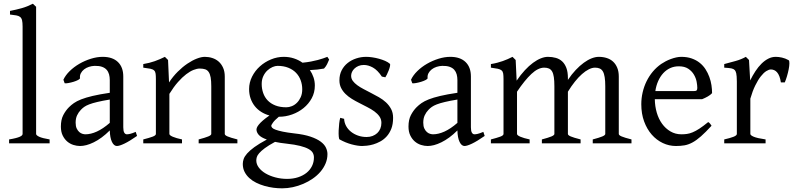

<svg xmlns="http://www.w3.org/2000/svg" viewBox="-20 -777 4316 1041"><path d="M29.3 0V-21Q50.3 -24.4 64.5 -28.1Q78.6 -31.7 86.9 -35.4Q95.2 -39.1 98.9 -43Q102.5 -46.9 102.5 -50.8V-632.8Q102.5 -654.8 99.6 -667Q96.7 -679.2 88.9 -685.3Q81.1 -691.4 67.9 -693.6Q54.7 -695.8 34.2 -698.2V-717.8Q69.3 -724.6 98.6 -732.9Q127.9 -741.2 158.2 -756.8L175.8 -740.2V-50.8Q175.8 -43.5 192.4 -35.6Q209 -27.8 249 -21V0Z M442.9 -48.8Q472.2 -48.8 505.1 -63.7Q538.1 -78.6 575.2 -110.8V-237.3Q534.2 -230.5 507.6 -224.1Q481 -217.8 463.9 -211.2Q446.8 -204.6 436.5 -197.3Q426.3 -189.9 418.5 -181.6Q405.8 -168.5 397.9 -151.6Q390.1 -134.8 390.1 -111.8Q390.1 -92.3 396 -80.1Q401.9 -67.9 410.2 -60.8Q418.5 -53.7 427.5 -51.3Q436.5 -48.8 442.9 -48.8ZM723.1 -40Q681.6 -11.2 654.5 1.7Q627.4 14.6 613.8 14.6Q597.7 14.6 586.9 -7.8Q576.2 -30.3 575.2 -69.8Q553.2 -47.9 531.2 -31.7Q509.3 -15.6 488.3 -5.4Q467.3 4.9 448.5 9.8Q429.7 14.6 414.1 14.6Q396.5 14.6 377.9 8.8Q359.4 2.9 344.5 -9.8Q329.6 -22.5 319.8 -42.5Q310.1 -62.5 310.1 -90.8Q310.1 -127.9 323 -152.8Q335.9 -177.7 354 -195.8Q365.7 -207.5 380.6 -218Q395.5 -228.5 420.2 -238.3Q444.8 -248 481.9 -256.8Q519 -265.6 575.2 -273.9V-342.8Q575.2 -359.4 571.3 -373.8Q567.4 -388.2 558.1 -398.7Q548.8 -409.2 533 -414.8Q517.1 -420.4 493.2 -419.9Q477.5 -419.4 462.4 -414.6Q447.3 -409.7 436 -400.9Q424.8 -392.1 418.5 -380.1Q412.1 -368.2 413.6 -353.5Q414.1 -349.1 403.6 -343.5Q393.1 -337.9 378.7 -333.5Q364.3 -329.1 350.3 -326.7Q336.4 -324.2 330.6 -325.7L323.7 -344.7Q335 -369.1 357.9 -391.6Q380.9 -414.1 410.4 -431.2Q439.9 -448.2 472.9 -458.5Q505.9 -468.8 536.6 -468.8Q590.3 -468.8 619.4 -440.7Q648.4 -412.6 648.4 -362.3V-86.9Q648.4 -66.4 653.8 -57.6Q659.2 -48.8 668 -48.8Q674.8 -48.8 685.5 -51.3Q696.3 -53.7 715.8 -62Z M1057.1 0V-21Q1092.3 -30.3 1108.9 -37.1Q1125.5 -43.9 1125.5 -50.8V-309.1Q1125.5 -338.9 1122.1 -357.4Q1118.7 -376 1111.3 -386.7Q1104 -397.5 1092 -401.4Q1080.1 -405.3 1063 -405.3Q1047.9 -405.3 1029.3 -397.9Q1010.7 -390.6 989.5 -374.5Q968.3 -358.4 945.1 -332.3Q921.9 -306.2 898.4 -268.1V-50.8Q898.4 -43.5 916.7 -35.6Q935.1 -27.8 966.8 -21V0H756.8V-21Q789.1 -29.3 807.1 -35.9Q825.2 -42.5 825.2 -50.8V-347.2Q825.2 -366.2 823.7 -377.4Q822.3 -388.7 815.7 -395Q809.1 -401.4 795.4 -404.3Q781.7 -407.2 756.8 -410.2V-429.7Q790 -435.1 818.4 -445.1Q846.7 -455.1 874 -468.8L891.1 -451.7L896.5 -330.1Q918 -362.8 943.8 -388.4Q969.7 -414.1 996.1 -431.9Q1022.5 -449.7 1047.1 -459.2Q1071.8 -468.8 1090.8 -468.8Q1111.8 -468.8 1131.3 -462.4Q1150.9 -456.1 1165.8 -442.9Q1180.7 -429.7 1189.7 -409.4Q1198.7 -389.2 1198.7 -361.8V-50.8Q1198.7 -43.9 1213.6 -37.4Q1228.5 -30.8 1267.1 -21V0Z M1618.7 -293Q1618.7 -318.8 1610.1 -342Q1601.6 -365.2 1584.7 -382.6Q1567.9 -399.9 1542.7 -409.9Q1517.6 -419.9 1484.9 -419.9Q1472.7 -419.9 1457.8 -413.6Q1442.9 -407.2 1429.7 -395Q1416.5 -382.8 1407.7 -364.3Q1398.9 -345.7 1398.9 -321.8Q1398.9 -295.9 1407 -272.7Q1415 -249.5 1431.4 -232.4Q1447.8 -215.3 1472.9 -205.3Q1498 -195.3 1532.7 -195.3Q1546.9 -195.3 1562.3 -201.4Q1577.6 -207.5 1590.1 -220Q1602.5 -232.4 1610.6 -250.5Q1618.7 -268.6 1618.7 -293ZM1534.7 2Q1516.1 0 1500.5 -2.4Q1484.9 -4.9 1471.2 -7.8Q1436 11.2 1415.8 26.4Q1395.5 41.5 1385.3 53.5Q1375 65.4 1372.3 75.2Q1369.6 85 1369.6 92.8Q1369.6 113.3 1383.3 131.6Q1397 149.9 1419.9 163.3Q1442.9 176.8 1473.1 184.8Q1503.4 192.9 1536.6 192.9Q1569.3 192.9 1596.2 184.1Q1623 175.3 1642.1 159.9Q1661.1 144.5 1671.6 123.3Q1682.1 102.1 1682.1 76.7Q1682.1 63 1675.8 51.5Q1669.4 40 1652.8 30.8Q1636.2 21.5 1607.7 14.2Q1579.1 6.8 1534.7 2ZM1687 -313Q1687 -275.4 1670.2 -244.4Q1653.3 -213.4 1626 -191.2Q1598.6 -168.9 1564 -156.5Q1529.3 -144 1493.7 -144H1491.7Q1468.3 -124.5 1459.5 -111.6Q1450.7 -98.6 1450.7 -95.7Q1450.7 -89.8 1455.8 -84.2Q1460.9 -78.6 1474.9 -73.5Q1488.8 -68.4 1513.2 -63.2Q1537.6 -58.1 1575.7 -53.7Q1628.9 -47.9 1663.6 -36.1Q1698.2 -24.4 1718.8 -9Q1739.3 6.3 1747.3 23.9Q1755.4 41.5 1755.4 58.6Q1755.4 85.4 1745.1 109.6Q1734.9 133.8 1717.3 154.3Q1699.7 174.8 1675.8 191.4Q1651.9 208 1624.5 219.7Q1597.2 231.4 1567.9 237.8Q1538.6 244.1 1509.8 244.1Q1486.8 244.1 1462.4 241Q1438 237.8 1414.1 231Q1390.1 224.1 1368.9 213.6Q1347.7 203.1 1331.5 188.2Q1315.4 173.3 1305.9 154.5Q1296.4 135.7 1296.4 111.8Q1296.4 99.1 1301 85.2Q1305.7 71.3 1319.8 55.2Q1334 39.1 1359.4 20.5Q1384.8 2 1426.8 -20.5Q1395 -31.7 1382.8 -45.9Q1370.6 -60.1 1370.6 -74.7Q1370.6 -78.6 1373 -85.2Q1375.5 -91.8 1383.1 -101.3Q1390.6 -110.8 1404.5 -123Q1418.5 -135.3 1440.9 -150.9Q1416 -157.7 1395.8 -170.7Q1375.5 -183.6 1361.1 -201.9Q1346.7 -220.2 1338.6 -243.4Q1330.6 -266.6 1330.6 -293.9Q1330.6 -329.6 1346.7 -361.6Q1362.8 -393.6 1389.2 -417.2Q1415.5 -440.9 1449.2 -454.8Q1482.9 -468.8 1518.6 -468.8Q1547.9 -468.8 1573.5 -460.4Q1599.1 -452.1 1620.1 -437Q1645.5 -439.5 1666 -443.4Q1686.5 -447.3 1702.9 -451.7Q1719.2 -456.1 1731.9 -460.4Q1744.6 -464.8 1754.9 -468.8L1764.6 -454.1Q1758.8 -440.4 1753.4 -429Q1748 -417.5 1736.8 -405.3Q1718.3 -401.9 1700.4 -399.9Q1682.6 -397.9 1660.2 -397Q1672.9 -378.4 1679.9 -357.4Q1687 -336.4 1687 -313Z M2111.3 -138.2Q2111.3 -103.5 2101.6 -78.9Q2091.8 -54.2 2076.2 -37.1Q2060.5 -20 2041.5 -9.8Q2022.5 0.5 2003.9 5.9Q1985.4 11.2 1969 12.9Q1952.6 14.6 1943.4 14.6Q1919.9 14.6 1887 5.9Q1854 -2.9 1821.3 -21Q1817.9 -22.5 1816.7 -36.9Q1815.4 -51.3 1816.2 -70.1Q1816.9 -88.9 1819.1 -107.9Q1821.3 -127 1824.7 -138.2L1845.7 -132.8Q1846.7 -112.3 1856.4 -94.2Q1866.2 -76.2 1882.6 -63Q1898.9 -49.8 1920.7 -42Q1942.4 -34.2 1967.8 -34.2Q1985.4 -34.2 2000 -39.8Q2014.6 -45.4 2025.4 -55.4Q2036.1 -65.4 2042 -79.6Q2047.9 -93.8 2047.9 -110.8Q2047.9 -130.4 2037.4 -145.5Q2026.9 -160.6 2009.8 -173.1Q1992.7 -185.5 1970.9 -196.5Q1949.2 -207.5 1926.8 -219.2Q1906.2 -229.5 1887.2 -241.2Q1868.2 -252.9 1853.3 -267.6Q1838.4 -282.2 1829.3 -300.3Q1820.3 -318.4 1820.3 -341.8Q1820.3 -372.1 1832.5 -395.8Q1844.7 -419.4 1865 -435.5Q1885.3 -451.7 1911.4 -460.2Q1937.5 -468.8 1965.3 -468.8Q1980.5 -468.8 1998.8 -466.1Q2017.1 -463.4 2034.9 -458.5Q2052.7 -453.6 2068.4 -446.8Q2084 -439.9 2093.8 -431.2Q2096.7 -428.2 2094.5 -418Q2092.3 -407.7 2087.6 -395.5Q2083 -383.3 2077.6 -372.6Q2072.3 -361.8 2069.3 -357.9L2050.3 -361.8Q2026.9 -397 2001.7 -410.9Q1976.6 -424.8 1952.6 -424.8Q1936.5 -424.8 1923.8 -419.4Q1911.1 -414.1 1902.1 -405.5Q1893.1 -397 1888.4 -386.7Q1883.8 -376.5 1883.8 -366.2Q1883.8 -350.6 1893.1 -338.1Q1902.3 -325.7 1917.5 -314.7Q1932.6 -303.7 1951.9 -293.7Q1971.2 -283.7 1991.7 -272.9Q2012.7 -262.2 2034.2 -250Q2055.7 -237.8 2072.8 -221.9Q2089.8 -206.1 2100.6 -185.8Q2111.3 -165.5 2111.3 -138.2Z M2327.6 -48.8Q2356.9 -48.8 2389.9 -63.7Q2422.9 -78.6 2460 -110.8V-237.3Q2418.9 -230.5 2392.3 -224.1Q2365.7 -217.8 2348.6 -211.2Q2331.5 -204.6 2321.3 -197.3Q2311 -189.9 2303.2 -181.6Q2290.5 -168.5 2282.7 -151.6Q2274.9 -134.8 2274.9 -111.8Q2274.9 -92.3 2280.8 -80.1Q2286.6 -67.9 2294.9 -60.8Q2303.2 -53.7 2312.3 -51.3Q2321.3 -48.8 2327.6 -48.8ZM2607.9 -40Q2566.4 -11.2 2539.3 1.7Q2512.2 14.6 2498.5 14.6Q2482.4 14.6 2471.7 -7.8Q2460.9 -30.3 2460 -69.8Q2438 -47.9 2416 -31.7Q2394 -15.6 2373 -5.4Q2352.1 4.9 2333.3 9.8Q2314.5 14.6 2298.8 14.6Q2281.2 14.6 2262.7 8.8Q2244.1 2.9 2229.2 -9.8Q2214.4 -22.5 2204.6 -42.5Q2194.8 -62.5 2194.8 -90.8Q2194.8 -127.9 2207.8 -152.8Q2220.7 -177.7 2238.8 -195.8Q2250.5 -207.5 2265.4 -218Q2280.3 -228.5 2304.9 -238.3Q2329.6 -248 2366.7 -256.8Q2403.8 -265.6 2460 -273.9V-342.8Q2460 -359.4 2456.1 -373.8Q2452.1 -388.2 2442.9 -398.7Q2433.6 -409.2 2417.7 -414.8Q2401.9 -420.4 2377.9 -419.9Q2362.3 -419.4 2347.2 -414.6Q2332 -409.7 2320.8 -400.9Q2309.6 -392.1 2303.2 -380.1Q2296.9 -368.2 2298.3 -353.5Q2298.8 -349.1 2288.3 -343.5Q2277.8 -337.9 2263.4 -333.5Q2249 -329.1 2235.1 -326.7Q2221.2 -324.2 2215.3 -325.7L2208.5 -344.7Q2219.7 -369.1 2242.7 -391.6Q2265.6 -414.1 2295.2 -431.2Q2324.7 -448.2 2357.7 -458.5Q2390.6 -468.8 2421.4 -468.8Q2475.1 -468.8 2504.2 -440.7Q2533.2 -412.6 2533.2 -362.3V-86.9Q2533.2 -66.4 2538.6 -57.6Q2543.9 -48.8 2552.7 -48.8Q2559.6 -48.8 2570.3 -51.3Q2581.1 -53.7 2600.6 -62Z M3193.8 0V-21Q3229 -30.3 3245.4 -37.1Q3261.7 -43.9 3261.7 -50.8V-309.1Q3261.7 -338.9 3258.5 -358.6Q3255.4 -378.4 3248.8 -389.6Q3242.2 -400.9 3231.7 -405.5Q3221.2 -410.2 3206.5 -410.2Q3190.4 -410.2 3172.4 -401.1Q3154.3 -392.1 3135.3 -375.2Q3116.2 -358.4 3096.9 -334.2Q3077.6 -310.1 3059.1 -279.8V-50.8Q3059.1 -43.9 3074.2 -37.4Q3089.4 -30.8 3127.9 -21V0H2918V-21Q2953.1 -30.3 2969.5 -37.1Q2985.8 -43.9 2985.8 -50.8V-309.1Q2985.8 -338.9 2982.9 -358.6Q2980 -378.4 2973.4 -389.6Q2966.8 -400.9 2956.3 -405.5Q2945.8 -410.2 2930.7 -410.2Q2897.5 -410.2 2861.1 -376Q2824.7 -341.8 2783.2 -279.8V-50.8Q2783.2 -43.5 2801.5 -35.6Q2819.8 -27.8 2851.6 -21V0H2641.6V-21Q2673.8 -29.3 2691.9 -35.9Q2710 -42.5 2710 -50.8V-347.2Q2710 -366.7 2708.3 -377.9Q2706.5 -389.2 2699.5 -395.3Q2692.4 -401.4 2678.7 -404.3Q2665 -407.2 2641.6 -410.2V-429.7Q2660.2 -432.6 2675.8 -436.8Q2691.4 -440.9 2705.6 -445.8Q2719.7 -450.7 2732.7 -456.5Q2745.6 -462.4 2758.8 -468.8L2775.9 -451.7L2781.2 -339.8Q2803.2 -372.1 2825.7 -396.2Q2848.1 -420.4 2870.1 -436.5Q2892.1 -452.6 2912.6 -460.7Q2933.1 -468.8 2950.7 -468.8Q2974.1 -468.8 2993.9 -463.1Q3013.7 -457.5 3028.1 -444.1Q3042.5 -430.7 3050.8 -408.7Q3059.1 -386.7 3059.1 -354V-343.8Q3079.6 -374.5 3101.6 -397.7Q3123.5 -420.9 3145.3 -436.8Q3167 -452.6 3187.7 -460.7Q3208.5 -468.8 3226.6 -468.8Q3250 -468.8 3269.8 -462.4Q3289.6 -456.1 3304 -442.9Q3318.4 -429.7 3326.7 -409.4Q3335 -389.2 3335 -361.8V-50.8Q3335 -43.9 3350.1 -37.4Q3365.2 -30.8 3403.8 -21V0Z M3660.2 -417.5Q3634.8 -417.5 3613.5 -407.7Q3592.3 -397.9 3575.9 -380.1Q3559.6 -362.3 3548.6 -337.6Q3537.6 -313 3533.2 -283.2H3742.2Q3753.4 -283.2 3757.1 -286.9Q3760.7 -290.5 3760.7 -300.8Q3760.7 -314 3757.1 -333.7Q3753.4 -353.5 3742.4 -372.3Q3731.4 -391.1 3711.7 -404.3Q3691.9 -417.5 3660.2 -417.5ZM3840.8 -272Q3832 -262.2 3817.4 -253.9Q3802.7 -245.6 3787.1 -239.3H3530.3Q3530.8 -201.2 3540.8 -166.7Q3550.8 -132.3 3569.6 -106.2Q3588.4 -80.1 3615 -64.5Q3641.6 -48.8 3674.8 -48.8Q3689.9 -48.8 3704.3 -50.8Q3718.8 -52.7 3735.4 -59.6Q3752 -66.4 3772.2 -79.6Q3792.5 -92.8 3819.8 -115.2Q3826.2 -111.8 3830.8 -105.5Q3835.4 -99.1 3837.9 -95.2Q3805.2 -59.6 3780.5 -37.8Q3755.9 -16.1 3734.1 -4.4Q3712.4 7.3 3691.2 11Q3669.9 14.6 3645 14.6Q3607.4 14.6 3573.5 -1.5Q3539.6 -17.6 3513.7 -47.1Q3487.8 -76.7 3472.4 -118.4Q3457 -160.2 3457 -211.9Q3457 -244.6 3464.4 -276.4Q3471.7 -308.1 3485.6 -336.4Q3499.5 -364.7 3519.5 -388.7Q3539.6 -412.6 3564.9 -430.2Q3575.7 -437.5 3589.1 -444.6Q3602.5 -451.7 3617.2 -457Q3631.8 -462.4 3646.2 -465.6Q3660.6 -468.8 3673.8 -468.8Q3705.6 -468.8 3730.5 -460Q3755.4 -451.2 3773.9 -436.3Q3792.5 -421.4 3805.2 -401.6Q3817.9 -381.8 3825.9 -359.9Q3834 -337.9 3837.4 -315.2Q3840.8 -292.5 3840.8 -272Z M4255.9 -450.7Q4260.3 -447.8 4260 -433.6Q4259.8 -419.4 4256.1 -400.9Q4252.4 -382.3 4246.6 -362.8Q4240.7 -343.3 4234.9 -330.1H4213.9Q4210.9 -349.6 4205.6 -363.3Q4200.2 -377 4193.1 -385Q4186 -393.1 4177.5 -396.7Q4168.9 -400.4 4159.7 -400.4Q4148.9 -400.4 4134.5 -391.4Q4120.1 -382.3 4105 -363Q4089.8 -343.8 4075 -313.7Q4060.1 -283.7 4048.3 -242.2V-50.8Q4048.3 -43.5 4066.7 -35.6Q4085 -27.8 4130.9 -21V0H3906.7V-21Q3939 -28.3 3957 -35.4Q3975.1 -42.5 3975.1 -50.8V-335Q3975.1 -351.1 3974.1 -362.1Q3973.1 -373 3971.7 -379.9Q3970.2 -386.7 3968 -390.6Q3965.8 -394.5 3963.9 -397Q3960.4 -400.4 3956.3 -402.6Q3952.1 -404.8 3945.6 -406.2Q3939 -407.7 3929.7 -408.4Q3920.4 -409.2 3906.7 -410.2V-429.7Q3938.5 -438 3969 -446.5Q3999.5 -455.1 4023.9 -468.8L4041 -451.7L4047.4 -340.8Q4060.5 -367.7 4075.9 -391.1Q4091.3 -414.6 4108.9 -431.9Q4126.5 -449.2 4145.8 -459Q4165 -468.8 4186 -468.8Q4201.7 -468.8 4219.7 -464.8Q4237.8 -460.9 4255.9 -450.7Z"/></svg>

Font: Gentium Plus Eur
Style: Regular
Weight: 400
Designer: J. Victor Gaultney, Annie Olsen, Iska Routamaa, Becca Hirsbrunner
Foundry: SIL International
Version: Version 5.000